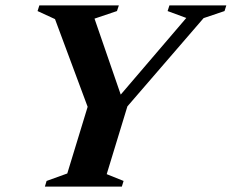

<svg xmlns="http://www.w3.org/2000/svg" viewBox="-20 -690 857 710"><path d="M668.9 -623.6 599.8 -649.1 606.5 -670H816.9L810.3 -649.1L732.9 -623L451.1 -296.6L374.6 -46L437 -20.9L430.6 0H146L152.3 -20.9L228.8 -48.5L304.1 -295L183.4 -619.4L118.9 -649.1L125.5 -670H419.5L412.5 -649.1L329.5 -621.1L433.7 -319.1L408.5 -319.2Z"/></svg>

Font: Newsreader Text
Style: Italic
Weight: 400
Italic angle: -17°
Designer: Hugues Gentile
Foundry: Production Type
Version: Version 1.001